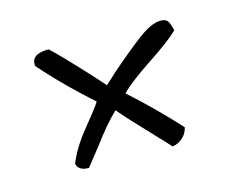

<svg xmlns="http://www.w3.org/2000/svg" viewBox="-54 -496 534 436"><g transform="rotate(-15 213.0 -278.0)"><path d="M80 -155Q91 -180 103.5 -198.5Q116 -217 136 -241Q141 -247 149.5 -258Q158 -269 164 -278Q136 -303 108.5 -330Q81 -357 50 -392Q46 -421 89 -421Q112 -400 170 -337L196 -308Q210 -320 219 -329Q267 -371 298.5 -394.5Q330 -418 351 -418Q363 -418 367.5 -412Q372 -406 376 -389Q355 -368 303 -334Q249 -298 232 -279Q290 -227 342 -170Q339 -156 328.5 -146.5Q318 -137 304 -135Q303 -137 264 -178Q221 -223 200 -248Q173 -222 142 -180L108 -137Q83 -137 80 -155Z"/></g></svg>

Font: Indie Flower
Style: Regular
Weight: 400
Designer: Kimberly Geswein
Foundry: Kimberly Geswein
Version: Version 2.000